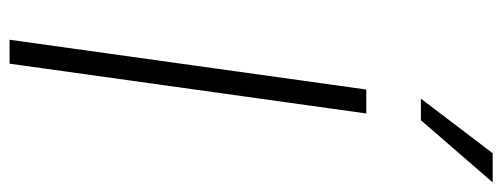

<svg xmlns="http://www.w3.org/2000/svg" viewBox="-344 -705 1049 401"><g transform="rotate(90 180.5 -504.5)"><path d="M63 0 167 -745H217L113 0ZM186 -859 300 -1009H361L231 -859Z"/></g></svg>

Font: Plus Jakarta Sans ExtraLight
Style: Italic
Weight: 200
Italic angle: -8°
Designer: Gumpita Rahayu
Foundry: Tokotype
Version: Version 2.071; ttfautohint (v1.8.4.7-5d5b);gftools[0.9.29]